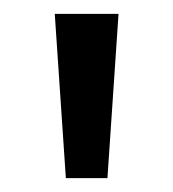

<svg xmlns="http://www.w3.org/2000/svg" viewBox="-20 -770 250 277"><path d="M59 -750H151L135 -513H75Z"/></svg>

Font: Unbounded Light
Style: Regular
Weight: 300
Designer: Luke Prowse, Jean-Baptiste Morizot, Fátima Lázaro, Florian Runge
Foundry: NaN
Version: Version 1.700